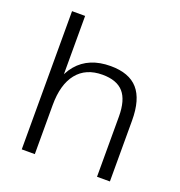

<svg xmlns="http://www.w3.org/2000/svg" viewBox="-133 -853 907 966"><g transform="rotate(20 320.5 -370.0)"><path d="M492 -322Q492 -410 456 -451Q420 -492 343 -492Q254 -492 206.5 -432.5Q159 -373 159 -263L125 -199L126 -260Q126 -399 188.5 -473Q251 -547 367 -547Q466 -547 513.5 -493Q561 -439 561 -326V0H492ZM89 -740H159V-357V0H89Z"/></g></svg>

Font: Pathway Extreme 28pt Light
Style: Regular
Weight: 300
Designer: Eduardo Rodriguez Tunni
Foundry: Eduardo Rodriguez Tunni
Version: Version 1.001;gftools[0.9.26]